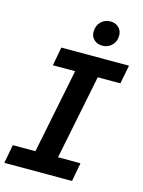

<svg xmlns="http://www.w3.org/2000/svg" viewBox="-146 -988 796 1066"><g transform="rotate(15 251.5 -455.5)"><path d="M365 -593 267 -107H396L376 0H-13L7 -107H137L235 -593H107L127 -700H516L495 -593ZM277 -831Q277 -866 299 -888.5Q321 -911 354 -911Q383 -911 401.5 -893Q420 -875 420 -848Q420 -813 398 -791Q376 -769 344 -769Q314 -769 295.5 -786.5Q277 -804 277 -831Z"/></g></svg>

Font: Montserrat Alternates SemiBold
Style: Italic
Weight: 600
Italic angle: -11.3°
Designer: Julieta Ulanovsky
Foundry: Julieta Ulanovsky
Version: Version 7.200